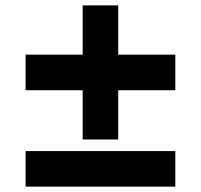

<svg xmlns="http://www.w3.org/2000/svg" viewBox="-20 -693 745 713"><path d="M287 -175V-358H75V-490H287V-673H419V-490H631V-358H419V-175ZM75 0V-132H631V0Z"/></svg>

Font: Archivo SemiExpanded Black
Style: Regular
Weight: 900
Width: 6
Designer: Hector Gatti
Foundry: Omnibus-Type
Version: Version 2.001